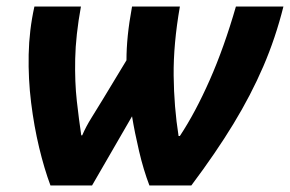

<svg xmlns="http://www.w3.org/2000/svg" viewBox="-20 -566 885 586"><path d="M134 0Q115 -51 99.5 -115.5Q84 -180 75 -252.5Q66 -325 67.5 -399.5Q69 -474 85 -546H227Q211 -458 209.5 -386.5Q208 -315 214.5 -257.5Q221 -200 228 -153H231Q242 -179 259.5 -207Q277 -235 294 -263L366 -382Q366 -418 370 -457.5Q374 -497 383 -546H529Q509 -431 510 -335.5Q511 -240 525 -151H529Q576 -222 620 -321.5Q664 -421 700 -546H845Q821 -450 783.5 -363Q746 -276 692.5 -188Q639 -100 564 0H436Q418 -47 404.5 -104.5Q391 -162 383 -211L261 0Z"/></svg>

Font: Noto IKEA Latin
Style: Bold Italic
Weight: 700
Italic angle: -12°
Designer: Monotype Design Team
Foundry: Monotype Imaging Inc.
Version: Version 1.0